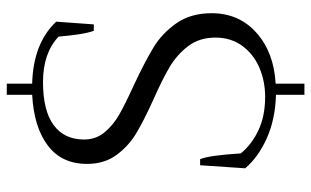

<svg xmlns="http://www.w3.org/2000/svg" viewBox="-196 -629 919 567"><g transform="rotate(-90 263.5 -345.5)"><path d="M300 9V94H267V10Q195 8 139 -17Q83 -42 50 -81L59 -214H77Q88 -188 94 -94Q121 -61 163 -41.5Q205 -22 261 -22Q307 -22 347 -39Q387 -56 411.5 -89.5Q436 -123 436 -169Q436 -216 411 -249Q386 -282 350 -303.5Q314 -325 253 -352Q189 -381 152 -403.5Q115 -426 89 -461.5Q63 -497 63 -548Q63 -623 117.5 -664Q172 -705 267 -710V-785H300V-710Q419 -707 483 -639L475 -528H456Q450 -544 445.5 -574Q441 -604 439 -632Q390 -678 305 -678Q220 -678 177.5 -646.5Q135 -615 135 -557Q135 -522 156 -496.5Q177 -471 208.5 -453Q240 -435 295 -410Q365 -377 406.5 -352Q448 -327 478 -284.5Q508 -242 508 -180Q508 -99 450 -47.5Q392 4 300 9Z"/></g></svg>

Font: Trirong Light
Style: Regular
Weight: 300
Designer: Katatrad Team
Foundry: CadsonDemak
Version: Version 1.001